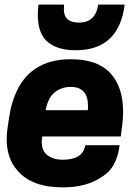

<svg xmlns="http://www.w3.org/2000/svg" viewBox="-20 -800 596 833"><path d="M308 -582Q230 -582 187 -618Q144 -654 144 -736Q144 -757 147 -780H258L257 -760Q257 -702 322 -702Q395 -702 406 -780H521Q496 -582 308 -582ZM252 13Q117 13 55 -61Q9 -113 9 -197Q9 -220 13 -246Q19 -291 25.5 -323Q32 -355 45 -387Q107 -543 287 -543Q403 -543 458.5 -483Q514 -423 514 -316Q514 -279 508 -240L504 -208H163L161 -186Q161 -144 187 -125.5Q213 -107 252 -107Q340 -107 350 -170H499Q487 -74 427 -36Q359 13 252 13ZM361 -322 362 -339Q362 -423 287 -423Q246 -423 217 -399Q188 -375 178 -322Z"/></svg>

Font: Tanohe Sans
Style: Bold Italic
Weight: 700
Designer: Village Type and Design LLC & Cristiano Sobral
Foundry: Cooper Hewitt Smithsonian Design Museum
Version: Version 1.00;September 29, 2021;FontCreator 13.0.0.2655 64-b